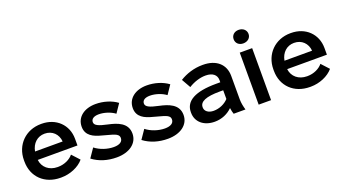

<svg xmlns="http://www.w3.org/2000/svg" viewBox="-58 -1259 3219 1804"><g transform="rotate(-20 1552.0 -357.5)"><path d="M312 9H321C407 9 497 -28 546 -87L477 -162C447 -124 389 -95 325 -95H320C236 -95 176 -146 167 -221V-222H564V-289C564 -429 460 -529 316 -529H310C157 -529 44 -417 44 -264V-250C44 -97 154 9 312 9ZM170 -305C184 -382 238 -432 310 -432H311C387 -432 440 -379 446 -305Z M875 10C1000 10 1088 -53 1088 -151C1088 -259 988 -291 899 -310C816 -328 774 -344 774 -378C774 -409 800 -429 852 -429C906 -429 969 -408 1010 -377L1069 -464C1013 -506 934 -530 856 -530C743 -530 661 -470 661 -373C661 -283 735 -251 810 -232C911 -202 971 -198 971 -149C971 -112 939 -91 881 -91C817 -91 745 -115 696 -154L635 -65C701 -15 783 10 875 10Z M1386 10C1511 10 1599 -53 1599 -151C1599 -259 1499 -291 1410 -310C1327 -328 1285 -344 1285 -378C1285 -409 1311 -429 1363 -429C1417 -429 1480 -408 1521 -377L1580 -464C1524 -506 1445 -530 1367 -530C1254 -530 1172 -470 1172 -373C1172 -283 1246 -251 1321 -232C1422 -202 1482 -198 1482 -149C1482 -112 1450 -91 1392 -91C1328 -91 1256 -115 1207 -154L1146 -65C1212 -15 1294 10 1386 10Z M1854 10C1925 10 1987 -18 2031 -62C2034 -39 2039 -16 2045 0H2163C2153 -34 2145 -71 2145 -107V-342C2145 -459 2062 -531 1930 -531H1924C1841 -531 1761 -505 1697 -465L1748 -375C1800 -408 1863 -428 1917 -428H1920C1989 -428 2028 -394 2028 -344V-321H1986C1777 -321 1672 -263 1672 -152V-145C1672 -53 1746 10 1854 10ZM1879 -90C1827 -90 1792 -117 1792 -154V-158C1792 -213 1856 -241 1993 -241H2028V-154C1992 -115 1937 -90 1879 -90Z M2357 -590C2401 -590 2433 -618 2433 -657C2433 -697 2401 -725 2357 -725C2314 -725 2284 -697 2284 -657C2284 -618 2314 -590 2357 -590ZM2295 0H2419V-520H2295Z M2806 9H2815C2901 9 2991 -28 3040 -87L2971 -162C2941 -124 2883 -95 2819 -95H2814C2730 -95 2670 -146 2661 -221V-222H3058V-289C3058 -429 2954 -529 2810 -529H2804C2651 -529 2538 -417 2538 -264V-250C2538 -97 2648 9 2806 9ZM2664 -305C2678 -382 2732 -432 2804 -432H2805C2881 -432 2934 -379 2940 -305Z"/></g></svg>

Font: Fixel Display SemiBold
Style: Regular
Weight: 600
Designer: AlfaBravo + MacPaw
Foundry: Kyrylo Tkachov, Marchela Mozhyna, Serhii Makarenko, Maria Weinstein, Zakhar Kryvoshyya
Version: Version 1.211